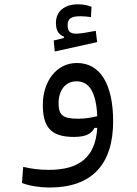

<svg xmlns="http://www.w3.org/2000/svg" viewBox="-20 -631 626 880"><path d="M207 228.5C400.9 228.5 498.5 123 498.5 -74.7C498.5 -242.7 440.9 -342.3 332.5 -342.3C235.8 -342.3 176.3 -253.9 176.3 -151.4C176.3 -51.8 210 -3.4 317.9 -3.4C377 -3.4 398.9 -19 413.6 -44.9H425.8C417.5 91.8 341.3 147.5 203.6 147.5C160.6 147.5 127 143.1 86.4 133.8L80.6 207.5C115.2 221.2 163.1 228.5 207 228.5ZM425.8 -98.6C396 -91.3 369.1 -86.9 337.4 -86.9C267.1 -86.9 248.5 -104 248.5 -158.2C248.5 -215.8 278.8 -258.3 330.6 -258.3C389.6 -258.3 420.9 -207.5 425.8 -98.6ZM231 -395 425.3 -438 418.9 -489.7C388.7 -484.4 350.6 -476.6 330.6 -476.6C302.2 -476.6 290 -485.8 290 -515.6C290 -544.4 304.2 -556.6 349.1 -556.6C363.8 -556.6 381.3 -554.7 397 -552.7L399.4 -600.1C381.8 -606.4 363.3 -611.3 337.9 -611.3C277.3 -611.3 236.3 -581.1 236.3 -525.4C236.3 -492.2 249 -471.7 272.9 -463.4V-457L226.1 -445.3Z"/></svg>

Font: Cascadia Mono PL SemiLight
Style: Regular
Weight: 350
Monospace: yes
Designer: Aaron Bell
Foundry: Saja Typeworks
Version: Version 2404.023